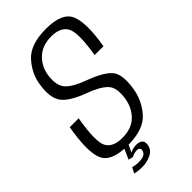

<svg xmlns="http://www.w3.org/2000/svg" viewBox="-251 -743 936 936"><g transform="rotate(-45 217.0 -275.5)"><path d="M132 129.5Q117.5 129.5 104.2 128Q91 126.5 81 123.5L96 95Q103 97 113.5 98.8Q124 100.5 137 100.5Q183.5 100.5 189 72Q191 62 185.2 57.2Q179.5 52.5 169.5 52.5Q152 52.5 134 62.5L109.5 57L134.5 0.5H163.5L143.5 42.5Q163 31.5 188.5 31.5Q208 31.5 219 41.2Q230 51 226.5 71.5Q222 101.5 193.2 115.5Q164.5 129.5 132 129.5ZM156 5Q43.5 5 18.2 -52.8Q-7 -110.5 18.5 -258H80Q56 -117.5 77.5 -78.5Q99 -39.5 163 -39.5Q227 -39.5 263.2 -74.8Q299.5 -110 308 -164Q319.5 -233.5 290.2 -263.2Q261 -293 193.5 -317.5Q108.5 -349 79.5 -387.2Q50.5 -425.5 62.5 -505.5Q71 -571.5 119 -625.5Q167 -679.5 276 -679.5Q387 -679.5 412.2 -620.2Q437.5 -561 414 -421H353Q375.5 -556 353.2 -595.5Q331 -635 268 -635Q205 -635 168 -599.2Q131 -563.5 123.5 -513.5Q114 -447 141.8 -416.8Q169.5 -386.5 237.5 -362Q325 -329.5 354.5 -294.8Q384 -260 370.5 -173Q360.5 -103.5 313.5 -49.2Q266.5 5 156 5Z"/></g></svg>

Font: Anybody Light
Style: Italic
Weight: 300
Italic angle: -10°
Designer: Tyler Finck
Foundry: Etcetera Type Company
Version: Version 1.010; ttfautohint (v1.8.3) -l 8 -r 50 -G 200 -x 14 